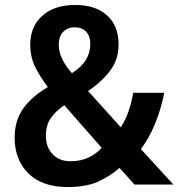

<svg xmlns="http://www.w3.org/2000/svg" viewBox="-20 -744 719 774"><path d="M284 -724Q365 -724 411.5 -682Q458 -640 458 -565Q458 -504 424 -459Q390 -414 335 -377L467 -231Q485 -258 497.5 -293.5Q510 -329 517 -370H642Q630 -307 606 -247.5Q582 -188 548 -143L679 0H522L462 -67Q421 -32 373.5 -11Q326 10 252 10Q150 10 94.5 -45Q39 -100 39 -189Q39 -258 73.5 -306.5Q108 -355 173 -393Q143 -432 122.5 -472.5Q102 -513 102 -565Q102 -637 150.5 -680.5Q199 -724 284 -724ZM281 -634Q253 -634 235 -616Q217 -598 217 -563Q217 -534 231 -505.5Q245 -477 270 -449Q309 -474 326.5 -503Q344 -532 344 -566Q344 -599 327 -616.5Q310 -634 281 -634ZM239 -320Q202 -294 183.5 -266Q165 -238 165 -196Q165 -151 192 -122.5Q219 -94 264 -94Q306 -94 337 -109Q368 -124 390 -148Z"/></svg>

Font: Noto Sans Lao UI SemCond SemBd
Style: Regular
Weight: 600
Width: 4
Designer: Monotype Design Team
Foundry: Monotype Imaging Inc.
Version: Version 2.000; ttfautohint (v1.8.4.7-5d5b)